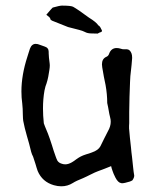

<svg xmlns="http://www.w3.org/2000/svg" viewBox="-20 -654 564 674"><path d="M450.7 -41Q451.2 -39.6 451.2 -37.6Q451.2 -30.3 444.8 -21L440.4 -18.6L435.5 -16.6Q416.5 -10.7 408.2 -10.7Q406.7 -10.7 405.3 -11.2Q394.5 -12.7 385.3 -30.3Q377.9 -44.9 375 -54.2Q371.6 -63.5 370.1 -70.8L346.7 -61.5L323.2 -52.7Q314.9 -49.8 297.4 -41L284.7 -34.7L272 -28.8Q247.1 -19 235.8 -11.7Q217.3 0 195.3 0Q182.6 0 168.9 -3.9Q128.4 -15.6 112.3 -53.7L108.4 -65.4L104.5 -78.6Q99.1 -96.7 96.2 -104L92.3 -112.3L89.4 -121.1Q85.9 -135.7 82 -150.4L74.7 -175.8Q65.9 -206.1 61.5 -230Q60.5 -235.8 60.1 -253.9L59.6 -272L58.1 -290.5Q55.2 -311 55.2 -333Q55.2 -390.6 76.2 -455.1L80.6 -469.2L85 -482.9Q91.3 -500 105.5 -500Q112.3 -500 120.1 -496.6L136.7 -490.7Q150.9 -486.3 150.9 -472.2V-466.8Q150.9 -460 151.9 -451.2L154.3 -431.6Q154.8 -428.2 154.8 -424.8Q154.8 -417.5 153.3 -408.2L149.4 -384.8Q147 -372.1 143.1 -360.4L139.6 -350.6Q138.2 -344.2 136.2 -336.4Q130.9 -306.6 130.9 -273.4Q130.9 -248 133.8 -221.2Q134.3 -218.3 148.4 -184.6Q154.3 -169.4 162.1 -145L168.5 -124.5L175.3 -105L178.2 -97.2L181.6 -89.8Q186.5 -82.5 195.8 -79.6Q202.1 -77.1 209 -77.1Q219.7 -77.1 231.9 -84L239.7 -88.9L247.6 -94.7Q257.3 -101.6 263.2 -104.5Q270.5 -108.4 282.7 -112.3L292.5 -115.2L302.2 -118.7Q325.2 -126.5 332.5 -140.6L345.7 -167.5Q353.5 -183.6 358.9 -193.4Q368.7 -210.4 368.7 -226.6Q368.7 -230.5 368.2 -234.4L366.2 -243.7L363.8 -253.9Q360.8 -267.6 359.4 -278.3L357.9 -285.2L356.4 -292.5Q356.4 -323.2 350.6 -355.5L347.7 -369.6L344.7 -384.3Q341.3 -402.8 338.9 -417.5Q337.9 -423.3 337.9 -428.2Q337.9 -447.8 353.5 -454.6Q360.4 -457.5 362.8 -464.8Q370.1 -485.4 389.6 -485.4Q396.5 -485.4 404.3 -482.9L409.7 -481.4L415 -481H425.8Q431.6 -480.5 435.5 -476.6Q443.8 -467.8 443.8 -452.6V-449.2Q442.9 -437.5 441.9 -426.3L439.9 -407.7Q437 -386.2 436.5 -366.7L434.6 -313.5L433.6 -260.3V-221.7L433.1 -212.4V-203.1Q435.5 -172.9 439.9 -135.3L441.4 -119.6L443.4 -103.5Q445.3 -84.5 447.3 -66.9Q449.2 -48.3 450.7 -41ZM333.5 -541Q331.1 -541 322.8 -536.1L301.3 -536.6Q287.1 -536.6 277.6 -542Q268.1 -547.4 218.8 -559.1Q173.3 -577.1 162.6 -581.5Q156.7 -585 156.7 -586.9Q156.7 -590.8 152.1 -594.7Q147.5 -598.6 142.6 -602.1L147.9 -608.4Q161.6 -624.5 165 -627.4Q189.5 -634.3 197.3 -634.3Q228 -634.3 236.3 -630.4Q252.4 -621.6 292 -592.3Q318.8 -575.7 324.7 -565.4Q332 -561.5 335.9 -550.3L337.4 -549.3Q337.9 -547.9 337.9 -544.9Q336.9 -541.5 333.5 -541Z"/></svg>

Font: Kurland
Style: Regular
Weight: 400
Designer: GGBot
Version: 0.22